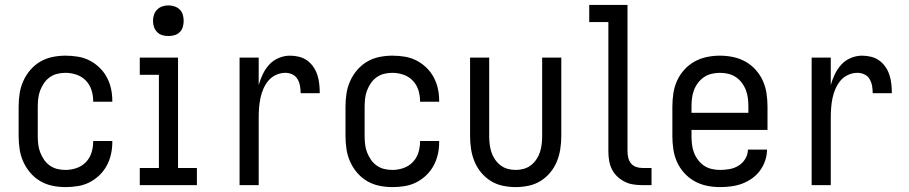

<svg xmlns="http://www.w3.org/2000/svg" viewBox="-20 -755 3706 783"><path d="M247 8Q220 8 193.5 2.5Q167 -3 144 -16.5Q121 -30 103.5 -50.5Q86 -71 75 -95.5Q64 -120 60 -146.5Q56 -173 56 -200V-320Q56 -347 60 -373.5Q64 -400 75 -424.5Q86 -449 103.5 -469.5Q121 -490 144 -503.5Q167 -517 193.5 -522.5Q220 -528 247 -528Q272 -528 297 -524Q322 -520 344 -509Q366 -498 384.5 -480.5Q403 -463 415 -441Q427 -419 432.5 -394.5Q438 -370 438 -345V-340H360V-343Q360 -366 353 -388Q346 -410 330 -426.5Q314 -443 292 -450.5Q270 -458 247 -458Q230 -458 213.5 -454Q197 -450 183 -440Q169 -430 159.5 -416Q150 -402 144 -386.5Q138 -371 136 -354Q134 -337 134 -320V-200Q134 -183 136 -166Q138 -149 144 -133.5Q150 -118 159.5 -104Q169 -90 183 -80Q197 -70 213.5 -66Q230 -62 247 -62Q270 -62 292 -69.5Q314 -77 330 -93.5Q346 -110 353 -132Q360 -154 360 -177V-180H438V-175Q438 -150 432.5 -125.5Q427 -101 415 -79Q403 -57 384.5 -39.5Q366 -22 344 -11Q322 0 297 4Q272 8 247 8Z M550 0V-70H628V-450H550V-520H706V-70H783V0ZM667 -608Q654 -608 642 -611.5Q630 -615 621 -624Q612 -633 608 -645Q604 -657 604 -670Q604 -683 608 -695Q612 -707 621 -716Q630 -725 642 -729Q654 -733 667 -733Q679 -733 691.5 -729Q704 -725 713 -716Q722 -707 725.5 -695Q729 -683 729 -670Q729 -657 725.5 -645Q722 -633 713 -624Q704 -615 691.5 -611.5Q679 -608 667 -608Z M957 0V-520H1035V-408Q1041 -430 1051.5 -452Q1062 -474 1078 -491.5Q1094 -509 1116.5 -518.5Q1139 -528 1163 -528Q1181 -528 1199.5 -523.5Q1218 -519 1233 -508Q1248 -497 1258.5 -481.5Q1269 -466 1274.5 -448.5Q1280 -431 1282 -412.5Q1284 -394 1284 -375H1206Q1206 -390 1203.5 -404.5Q1201 -419 1193.5 -432Q1186 -445 1172.5 -451.5Q1159 -458 1144 -458Q1124 -458 1105.5 -449.5Q1087 -441 1074.5 -426Q1062 -411 1054 -392.5Q1046 -374 1042 -354.5Q1038 -335 1036.5 -315Q1035 -295 1035 -276V0Z M1580 8Q1553 8 1526.5 2.5Q1500 -3 1477 -16.5Q1454 -30 1436.5 -50.5Q1419 -71 1408 -95.5Q1397 -120 1393 -146.5Q1389 -173 1389 -200V-320Q1389 -347 1393 -373.5Q1397 -400 1408 -424.5Q1419 -449 1436.5 -469.5Q1454 -490 1477 -503.5Q1500 -517 1526.5 -522.5Q1553 -528 1580 -528Q1605 -528 1630 -524Q1655 -520 1677 -509Q1699 -498 1717.5 -480.5Q1736 -463 1748 -441Q1760 -419 1765.5 -394.5Q1771 -370 1771 -345V-340H1693V-343Q1693 -366 1686 -388Q1679 -410 1663 -426.5Q1647 -443 1625 -450.5Q1603 -458 1580 -458Q1563 -458 1546.5 -454Q1530 -450 1516 -440Q1502 -430 1492.5 -416Q1483 -402 1477 -386.5Q1471 -371 1469 -354Q1467 -337 1467 -320V-200Q1467 -183 1469 -166Q1471 -149 1477 -133.5Q1483 -118 1492.5 -104Q1502 -90 1516 -80Q1530 -70 1546.5 -66Q1563 -62 1580 -62Q1603 -62 1625 -69.5Q1647 -77 1663 -93.5Q1679 -110 1686 -132Q1693 -154 1693 -177V-180H1771V-175Q1771 -150 1765.5 -125.5Q1760 -101 1748 -79Q1736 -57 1717.5 -39.5Q1699 -22 1677 -11Q1655 0 1630 4Q1605 8 1580 8Z M2083 8Q2057 8 2030.5 2.5Q2004 -3 1981.5 -17Q1959 -31 1942 -51.5Q1925 -72 1915 -96.5Q1905 -121 1901 -147.5Q1897 -174 1897 -200V-520H1975V-200Q1975 -183 1977 -166.5Q1979 -150 1984 -134.5Q1989 -119 1998.5 -105Q2008 -91 2021 -81Q2034 -71 2050 -66.5Q2066 -62 2083 -62Q2100 -62 2116 -66.5Q2132 -71 2145 -81Q2158 -91 2167.5 -105Q2177 -119 2182 -134.5Q2187 -150 2189 -166.5Q2191 -183 2191 -200V-520H2269V-200Q2269 -174 2265 -147.5Q2261 -121 2251 -96.5Q2241 -72 2224 -51.5Q2207 -31 2184.5 -17Q2162 -3 2135.5 2.5Q2109 8 2083 8Z M2637 0H2599Q2580 0 2561.5 -3Q2543 -6 2526.5 -14.5Q2510 -23 2496.5 -36Q2483 -49 2475 -65.5Q2467 -82 2464 -100.5Q2461 -119 2461 -138V-665H2383V-735H2539V-138Q2539 -125 2542 -112Q2545 -99 2553 -89Q2561 -79 2573.5 -74.5Q2586 -70 2599 -70H2637Z M2916 8Q2889 8 2862.5 2.5Q2836 -3 2812.5 -16Q2789 -29 2770.5 -49.5Q2752 -70 2741 -94.5Q2730 -119 2726 -146Q2722 -173 2722 -200V-320Q2722 -347 2726 -374Q2730 -401 2741 -425.5Q2752 -450 2770.5 -470.5Q2789 -491 2812.5 -504Q2836 -517 2862.5 -522.5Q2889 -528 2916 -528Q2943 -528 2969.5 -522.5Q2996 -517 3019.5 -504Q3043 -491 3061.5 -470.5Q3080 -450 3091 -425.5Q3102 -401 3106 -374Q3110 -347 3110 -320V-225H2800V-200Q2800 -183 2802 -166Q2804 -149 2810 -133Q2816 -117 2826.5 -103Q2837 -89 2851 -79.5Q2865 -70 2882 -66Q2899 -62 2916 -62Q2936 -62 2955.5 -65.5Q2975 -69 2992 -79.5Q3009 -90 3019.5 -107.5Q3030 -125 3030 -145H3108Q3108 -122 3100.5 -100Q3093 -78 3079.5 -59.5Q3066 -41 3047 -27.5Q3028 -14 3006.5 -6Q2985 2 2962 5Q2939 8 2916 8ZM3032 -295V-320Q3032 -337 3030 -354Q3028 -371 3022 -387Q3016 -403 3005.5 -417Q2995 -431 2981 -440.5Q2967 -450 2950 -454Q2933 -458 2916 -458Q2899 -458 2882 -454Q2865 -450 2851 -440.5Q2837 -431 2826.5 -417Q2816 -403 2810 -387Q2804 -371 2802 -354Q2800 -337 2800 -320V-295Z M3290 0V-520H3368V-408Q3374 -430 3384.5 -452Q3395 -474 3411 -491.5Q3427 -509 3449.5 -518.5Q3472 -528 3496 -528Q3514 -528 3532.5 -523.5Q3551 -519 3566 -508Q3581 -497 3591.5 -481.5Q3602 -466 3607.5 -448.5Q3613 -431 3615 -412.5Q3617 -394 3617 -375H3539Q3539 -390 3536.5 -404.5Q3534 -419 3526.5 -432Q3519 -445 3505.5 -451.5Q3492 -458 3477 -458Q3457 -458 3438.5 -449.5Q3420 -441 3407.5 -426Q3395 -411 3387 -392.5Q3379 -374 3375 -354.5Q3371 -335 3369.5 -315Q3368 -295 3368 -276V0Z"/></svg>

Font: Huly
Style: Regular
Weight: 400
Designer: Belleve Invis
Foundry: Belleve Invis
Version: Version 33.2.5; ttfautohint (v1.8.4)